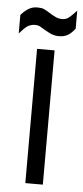

<svg xmlns="http://www.w3.org/2000/svg" viewBox="-61 -706 317 736"><g transform="rotate(5 98.0 -338.0)"><path d="M65.4 -516.6H132.8V0H65.4ZM-9.8 -640.6Q6.8 -659.2 21.5 -667Q35.2 -674.8 52.7 -674.8Q69.3 -674.8 78.1 -670.9Q88.9 -666 102.5 -657.2Q116.2 -648.4 127 -643.6Q138.7 -638.7 150.4 -638.7Q165 -638.7 175.8 -646.5Q180.7 -650.4 188.5 -657.7Q196.3 -665 206.1 -675.8V-606.4Q189.5 -585.9 177.7 -580.1Q164.1 -572.3 144.5 -572.3Q129.9 -572.3 117.2 -577.1Q111.3 -579.1 104.5 -583Q97.7 -586.9 89.8 -590.8Q83 -594.7 77.6 -598.1Q72.3 -601.6 68.4 -603.5Q60.5 -607.4 49.8 -607.4Q35.2 -607.4 21.5 -599.6Q9.8 -591.8 -9.8 -569.3Z"/></g></svg>

Font: Dinish Condensed
Style: Regular
Weight: 400
Width: 3
Designer: Bert Driehuis
Foundry: Playbeing
Version: Version 3.006; git-39231f3c-release